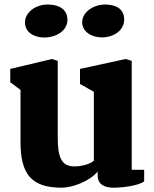

<svg xmlns="http://www.w3.org/2000/svg" viewBox="-20 -826 690 859"><path d="M436 -658.7C488.3 -658.7 535.6 -689.5 535.6 -738.3C535.6 -776.4 512.2 -805.7 448.7 -805.7C399.4 -805.7 347.7 -772.5 347.7 -727.1C347.7 -683.1 390.6 -658.7 436 -658.7ZM178.2 -658.2C231.9 -658.2 281.7 -689 281.7 -737.3C281.7 -775.9 255.4 -805.7 191.9 -805.7C141.6 -805.7 91.8 -772.5 91.8 -725.6C91.8 -682.1 131.3 -658.2 178.2 -658.2ZM71.8 -190.9C71.8 -47.9 119.6 13.7 255.9 13.7C302.2 13.7 379.9 -13.7 417 -58.6V-40C417 -1 448.2 13.7 486.8 13.7C540 13.7 603.5 2 625 -14.2V-66.4H569.3V-553.7L542 -562L337.9 -517.6V-450.2L399.9 -415.5V-107.4C383.8 -91.8 345.7 -81.5 313 -81.5C252.4 -81.5 238.3 -126 238.3 -213.9V-553.7L212.4 -562L25.9 -517.6V-458L71.8 -423.8Z"/></svg>

Font: Merriweather
Style: Heavy
Weight: 900
Designer: Eben Sorkin ( eben@eyebytes.com )
Foundry: Sorkin Type Co.
Version: Version 1.003